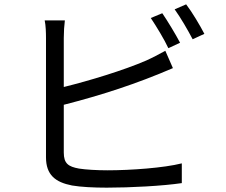

<svg xmlns="http://www.w3.org/2000/svg" viewBox="-20 -844 1040 885"><path d="M785 -801C813 -762 845 -707 868 -663L922 -688C903 -725 865 -789 838 -824ZM810 -647C789 -687 752 -748 728 -783L675 -761C701 -722 737 -663 756 -622ZM274 -361C450 -406 610 -458 777 -530L742 -610C711 -593 683 -578 654 -565C550 -520 392 -472 274 -443V-669C274 -697 276 -727 279 -750H186C191 -727 192 -693 192 -669V-119C192 -38 235 -4 312 11C353 18 412 21 472 21C582 21 731 13 818 0V-91C735 -70 582 -59 476 -59C427 -59 375 -62 344 -67C295 -76 274 -90 274 -141Z"/></svg>

Font: Spoqa Han Sans Neo Regular
Style: Regular
Weight: 400
Designer: [Spoqa Han Sans Neo] Dong-huui Kim  Younghwa Kang  Yujin Lee  [Noto Sans] Ryoko NISHIZUKA  (kana & ideographs); Paul D. 
Foundry: Spoqa (http://www.spoqa-han-sans.com)
Version: Version 1.000